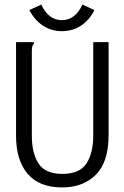

<svg xmlns="http://www.w3.org/2000/svg" viewBox="-20 -807 540 838"><path d="M251 11Q151 11 100.5 -48.5Q50 -108 50 -215V-623H128V-616Q122 -610 120.5 -603Q119 -596 119 -579V-214Q119 -138 148.5 -93Q178 -48 252 -48Q327 -48 357 -93Q387 -138 387 -217V-623H454V-218Q454 -100 398.5 -44.5Q343 11 251 11ZM340 -787 392 -763Q370 -719 333.5 -695Q297 -671 250 -671Q204 -671 167.5 -695Q131 -719 108 -763L160 -787Q192 -719 250 -719Q308 -719 340 -787Z"/></svg>

Font: Inconsolata Nerd Font Mono
Style: Regular
Weight: 400
Monospace: yes
Designer: Raph Levien, Cyreal, Brenton Simpson
Foundry: Raph Levien, Cyreal, Google
Version: Version 3.000; ttfautohint (v1.8.3);Nerd Fonts 3.0.2